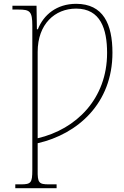

<svg xmlns="http://www.w3.org/2000/svg" viewBox="-20 -744 646 1004"><path d="M60 240H276V220H236C183 220 176 212 177 145V5C387 -43 568 -204 568 -468C568 -618 520 -724 378 -724C277 -724 208 -667 178 -591H173L171 -714H45V-694H77C136 -694 149 -685 149 -610V145C149 212 142 220 89 220H60ZM177 -21V-473C177 -618 267 -699 378 -699C506 -699 540 -592 540 -467C540 -228 379 -68 177 -21Z"/></svg>

Font: Noto Serif SemiCondensed Thin
Style: Regular
Weight: 100
Width: 4
Designer: Monotype Design Team
Foundry: Monotype Imaging Inc.
Version: Version 2.015